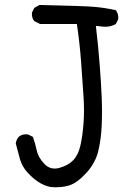

<svg xmlns="http://www.w3.org/2000/svg" viewBox="-20 -747 540 789"><path d="M187.5 21.5Q160.2 15.6 136.7 0Q113.3 -15.6 91.8 -39.6Q70.3 -63.5 61.5 -94.7Q52.7 -126 44.9 -157.2Q46.9 -172.9 56.6 -184.6Q72.3 -198.2 95.7 -194.3L115.2 -184.6Q125 -157.2 130.9 -128.9Q136.7 -100.6 162.1 -73.7Q187.5 -46.9 224.1 -57.1Q260.7 -67.4 281.2 -88.9Q301.8 -110.4 310.5 -149.4Q319.3 -188.5 323.2 -239.7Q327.1 -291 323.2 -350.1Q319.3 -409.2 313.5 -489.7Q307.6 -570.3 295.9 -648.4H144.5L121.1 -660.2Q109.4 -673.8 111.3 -695.3L121.1 -714.8L142.6 -726.6Q323.2 -722.7 368.2 -718.8Q413.1 -714.8 456.1 -705.1Q467.8 -689.5 465.8 -668L456.1 -648.4Q428.7 -632.8 393.6 -638.7L374 -640.6Q383.8 -557.6 389.6 -481.4Q395.5 -405.3 397.9 -347.2Q400.4 -289.1 397.9 -231.9Q395.5 -174.8 383.8 -126Q372.1 -77.1 334 -35.6Q295.9 5.9 262.2 15.6Q228.5 25.4 187.5 21.5Z"/></svg>

Font: NaikaiFont
Style: Regular
Weight: 400
Version: Version 1.67